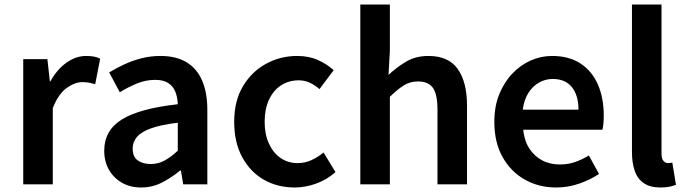

<svg xmlns="http://www.w3.org/2000/svg" viewBox="-20 -817 3044 851"><path d="M83 0V-555H190L201 -456H203Q233 -510 275 -539.5Q317 -569 361 -569Q383 -569 397.5 -566Q412 -563 424 -557L402 -444Q387 -448 374.5 -450.5Q362 -453 344 -453Q312 -453 275.5 -427Q239 -401 214 -338V0Z M606 14Q557 14 520.5 -7Q484 -28 463 -64.5Q442 -101 442 -149Q442 -239 520 -287.5Q598 -336 768 -355Q767 -385 757.5 -409.5Q748 -434 726.5 -448.5Q705 -463 668 -463Q626 -463 587 -447Q548 -431 511 -408L464 -496Q495 -515 530.5 -531.5Q566 -548 606.5 -558.5Q647 -569 691 -569Q761 -569 807 -541Q853 -513 876 -459.5Q899 -406 899 -329V0H792L782 -61H778Q741 -30 698 -8Q655 14 606 14ZM648 -90Q681 -90 709.5 -105.5Q738 -121 768 -149V-273Q693 -264 649 -248Q605 -232 586.5 -209.5Q568 -187 568 -159Q568 -122 590.5 -106Q613 -90 648 -90Z M1286 14Q1210 14 1149.5 -20.5Q1089 -55 1053.5 -120.5Q1018 -186 1018 -277Q1018 -370 1057 -435Q1096 -500 1159.5 -534.5Q1223 -569 1297 -569Q1349 -569 1389 -551Q1429 -533 1459 -506L1396 -422Q1374 -441 1352 -451Q1330 -461 1304 -461Q1260 -461 1225.5 -438.5Q1191 -416 1172 -374.5Q1153 -333 1153 -277Q1153 -222 1172 -180.5Q1191 -139 1224 -116.5Q1257 -94 1299 -94Q1332 -94 1361 -107.5Q1390 -121 1414 -141L1467 -54Q1428 -20 1380.5 -3Q1333 14 1286 14Z M1577 0V-797H1708V-591L1702 -485Q1737 -518 1779.5 -543.5Q1822 -569 1879 -569Q1968 -569 2009 -511Q2050 -453 2050 -348V0H1919V-331Q1919 -400 1898.5 -428Q1878 -456 1833 -456Q1797 -456 1769.5 -438.5Q1742 -421 1708 -388V0Z M2445 14Q2368 14 2306 -21Q2244 -56 2207.5 -121Q2171 -186 2171 -277Q2171 -345 2192.5 -398.5Q2214 -452 2250.5 -490.5Q2287 -529 2332.5 -549Q2378 -569 2427 -569Q2502 -569 2553 -535.5Q2604 -502 2630 -442.5Q2656 -383 2656 -305Q2656 -286 2654.5 -269.5Q2653 -253 2650 -242H2299Q2304 -193 2326 -159Q2348 -125 2382.5 -106.5Q2417 -88 2462 -88Q2497 -88 2528 -98.5Q2559 -109 2590 -128L2635 -46Q2596 -20 2547 -3Q2498 14 2445 14ZM2297 -331H2544Q2544 -394 2515 -430.5Q2486 -467 2429 -467Q2398 -467 2370 -451.5Q2342 -436 2322.5 -406Q2303 -376 2297 -331Z M2907 14Q2861 14 2833 -5.5Q2805 -25 2793 -60.5Q2781 -96 2781 -143V-797H2912V-137Q2912 -113 2921 -103.5Q2930 -94 2940 -94Q2944 -94 2948 -94.5Q2952 -95 2960 -96L2976 2Q2964 7 2947.5 10.5Q2931 14 2907 14Z"/></svg>

Font: Noto Sans KR Thin SemiBold
Style: Regular
Weight: 600
Version: Version 2.004-H2;hotconv 1.0.118;makeotfexe 2.5.65603